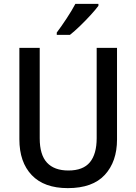

<svg xmlns="http://www.w3.org/2000/svg" viewBox="-20 -961 704 991"><path d="M584 -241Q584 -127 521 -58.5Q458 10 330 10Q208 10 144 -57Q80 -124 80 -242V-714H185V-247Q185 -162 222.5 -121.5Q260 -81 333 -81Q409 -81 444 -123.5Q479 -166 479 -248V-714H584ZM488 -931Q474 -912 448 -883.5Q422 -855 393 -827Q364 -799 341 -781H273V-793Q297 -825 324 -866Q351 -907 369 -941H488Z"/></svg>

Font: Noto Sans Tamil SemiCondensed Medium
Style: Regular
Weight: 500
Width: 4
Designer: Jelle Bosma - Monotype Design Team
Foundry: Monotype Imaging Inc.
Version: Version 2.004; ttfautohint (v1.8.4.7-5d5b)